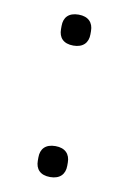

<svg xmlns="http://www.w3.org/2000/svg" viewBox="-67 -564 414 617"><g transform="rotate(10 140.0 -256.0)"><path d="M140 -420C172 -420 188 -438 188 -465V-476C188 -503 172 -521 140 -521C107 -521 92 -503 92 -476V-465C92 -438 107 -420 140 -420ZM140 9C172 9 188 -9 188 -36V-47C188 -74 172 -92 140 -92C107 -92 92 -74 92 -47V-36C92 -9 107 9 140 9Z"/></g></svg>

Font: IBM Plex Arabic Light
Style: Regular
Weight: 300
Designer: Mike Abbink, Paul van der Laan, Pieter van Rosmalen, Wael Morcos, Khajak Apelian
Foundry: Bold Monday
Version: Version 1.0